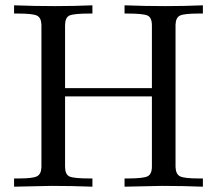

<svg xmlns="http://www.w3.org/2000/svg" viewBox="-20 -703 818 723"><path d="M33 0V-31H50Q103 -31 119 -39Q135 -47 136 -73V-610Q135 -637 118.5 -644.5Q102 -652 46 -652H33V-683Q110 -680 187 -680Q258 -680 328 -683V-652H318Q258 -652 241.5 -644.5Q225 -637 225 -607V-371H552V-607Q552 -637 535.5 -644.5Q519 -652 459 -652H449V-683Q526 -680 603 -680Q674 -680 744 -683V-652H729Q674 -652 658 -644.5Q642 -637 641 -610V-74Q642 -47 658 -39Q674 -31 729 -31H744V0Q668 -3 590 -3Q575 -3 449 0V-31H460Q519 -31 535.5 -39Q552 -47 552 -76V-340H225V-76Q225 -46 241.5 -38.5Q258 -31 317 -31H328V0Q252 -3 174 -3Q159 -3 33 0Z"/></svg>

Font: CMU Serif
Style: Roman
Weight: 500
Version: Version 0.7.0